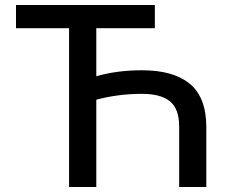

<svg xmlns="http://www.w3.org/2000/svg" viewBox="-20 -747 944 767"><path d="M598.6 -727.1V-634.3H364.7V-442.4Q447.3 -466.3 547.4 -466.3Q608.4 -466.3 655 -453.6Q701.7 -440.9 735.6 -414.3Q769.5 -387.7 786.9 -343.8Q804.2 -299.8 804.2 -240.2V0H695.8V-240.2Q695.8 -312.5 658.9 -342.3Q622.1 -372.1 547.4 -372.1Q451.7 -372.1 364.7 -348.6V0H255.9V-634.3H43.9V-727.1Z"/></svg>

Font: Interop Med
Style: Regular
Weight: 500
Designer: Rasmus Andersson, Google, Jang Haemin
Foundry: jhaemin
Version: Version 1.007